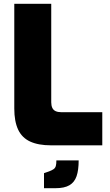

<svg xmlns="http://www.w3.org/2000/svg" viewBox="-20 -763 577 1008"><path d="M248 0Q181 0 138 -20Q95 -40 75 -83Q55 -126 55 -193V-743H249V-226Q249 -209 254.5 -197Q260 -185 272 -179.5Q284 -174 301 -174H517V0ZM211 225V146L237 137Q253 131 261.5 125Q270 119 273 108.5Q276 98 276 79H393Q393 130 382 162Q371 194 344.5 209.5Q318 225 272 225Z"/></svg>

Font: Exo Thin Black
Style: Regular
Weight: 900
Version: Version 2.000